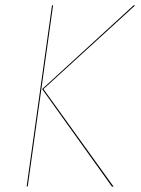

<svg xmlns="http://www.w3.org/2000/svg" viewBox="-20 -700 527 720"><path d="M175 -680H179L84 -1H80ZM138 -366 481 -680H487L143 -366L406 0H400Z"/></svg>

Font: Fira Sans Condensed Four
Style: Italic
Weight: 100
Width: 3
Italic angle: -8°
Designer: bBox Type GmbH & Carrois Corporate GbR & Edenspiekermann AG
Foundry: bBox Type GmbH & Carrois Corporate GbR & Edenspiekermann AG
Version: Version 4.301